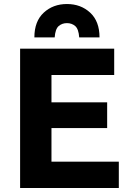

<svg xmlns="http://www.w3.org/2000/svg" viewBox="-20 -935 646 955"><path d="M80 0V-693H548V-562H236V-426H513V-298H236V-131H571V0ZM151 -749Q151 -829 197.5 -872Q244 -915 313 -915Q382 -915 428.5 -872Q475 -829 475 -749H374Q371 -791 354 -805.5Q337 -820 313 -820Q289 -820 272 -805.5Q255 -791 252 -749Z"/></svg>

Font: Ubuntu Sans ExtraBold
Style: Regular
Weight: 800
Designer: Dalton Maag Ltd
Foundry: Dalton Maag Ltd
Version: Version 1.006; ttfautohint (v1.8.4.7-5d5b)